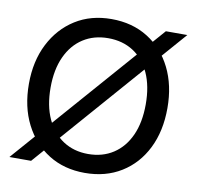

<svg xmlns="http://www.w3.org/2000/svg" viewBox="-80 -795 912 890"><g transform="rotate(10 375.5 -350.0)"><path d="M19 0 632 -700H733L121 0ZM375 12Q278 12 205 -33.5Q132 -79 90.5 -160.5Q49 -242 49 -350Q49 -457 90.5 -538.5Q132 -620 205 -666Q278 -712 375 -712Q473 -712 546.5 -666Q620 -620 660.5 -538.5Q701 -457 701 -350Q701 -242 660.5 -160.5Q620 -79 546.5 -33.5Q473 12 375 12ZM375 -77Q443 -77 493.5 -110Q544 -143 571.5 -204Q599 -265 599 -350Q599 -435 571.5 -496Q544 -557 493.5 -589.5Q443 -622 375 -622Q308 -622 257.5 -589.5Q207 -557 179 -496Q151 -435 151 -350Q151 -265 179 -204Q207 -143 257.5 -110Q308 -77 375 -77Z"/></g></svg>

Font: DM Sans 9pt Medium
Style: Regular
Weight: 500
Version: Version 4.004;gftools[0.9.30]